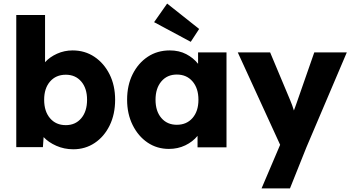

<svg xmlns="http://www.w3.org/2000/svg" viewBox="-20 -824 1965 1074"><path d="M390 11Q339 11 295 -8.5Q251 -28 224 -57L220 -1H71V-740H232V-476Q258 -505 299 -523.5Q340 -542 386 -542Q455 -542 508.5 -506Q562 -470 593 -408Q624 -346 624 -266Q624 -185 593.5 -122.5Q563 -60 510 -24.5Q457 11 390 11ZM348 -124Q402 -124 434.5 -162.5Q467 -201 467 -266Q467 -330 434.5 -368Q402 -406 348 -406Q293 -406 260 -368Q227 -330 227 -266Q227 -201 260 -162.5Q293 -124 348 -124Z M925 9Q858 9 805.5 -26.5Q753 -62 722 -124.5Q691 -187 691 -266Q691 -347 722 -409Q753 -471 806.5 -506.5Q860 -542 930 -542Q982 -542 1022 -521Q1062 -500 1088 -467V-531H1247V0H1085V-64Q1058 -31 1016.5 -11Q975 9 925 9ZM969 -126Q1024 -126 1057 -164Q1090 -202 1090 -266Q1090 -330 1057 -368.5Q1024 -407 969 -407Q915 -407 882.5 -368.5Q850 -330 850 -266Q850 -202 882.5 -164Q915 -126 969 -126ZM1047 -590 842 -700 915 -804 1094 -662Z M1443 230 1547 -14 1310 -531H1491L1603 -264Q1615 -236 1624 -206Q1628 -216 1632 -227.5Q1636 -239 1640 -250L1738 -531H1920L1694 0L1602 230Z"/></svg>

Font: Lexend Deca
Style: Bold
Weight: 700
Designer: Bonnie Shaver-Troup, Thomas Jockin
Foundry: Lexend
Version: Version 1.008; ttfautohint (v1.8.4.7-5d5b)